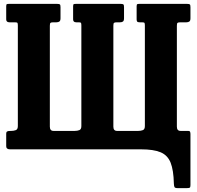

<svg xmlns="http://www.w3.org/2000/svg" viewBox="-20 -770 1014 990"><path d="M237 -637V-117Q237 -95 256 -95H365.5Q378.5 -95 389 -99Q399.5 -103 399.5 -120V-638Q399.5 -648 397.8 -651.5Q396 -655 386 -655H373Q357 -655 357 -670V-737Q357 -747 360.2 -748.5Q363.5 -750 372 -750H601.5Q613 -750 616.2 -747.2Q619.5 -744.5 619.5 -733V-676Q619.5 -663 614 -659Q608.5 -655 599 -655H583.5Q571.5 -655 568 -652.2Q564.5 -649.5 564.5 -637V-117Q564.5 -95 583.5 -95H693Q706 -95 716.5 -99Q727 -103 727 -120V-638Q727 -648 725.2 -651.5Q723.5 -655 712 -655H700.5Q690.5 -655 687.5 -658.5Q684.5 -662 684.5 -670V-737Q684.5 -747 687.8 -748.5Q691 -750 699.5 -750H944Q955.5 -750 958.8 -747.2Q962 -744.5 962 -733V-676Q962 -663 956.2 -659Q950.5 -655 941 -655H911Q899 -655 895.5 -652.2Q892 -649.5 892 -637V-117Q892 -95 911 -95H951Q958 -95 960 -90.5Q962 -86 962 -79V184.5Q962 195.5 958.2 197.8Q954.5 200 943 200H896Q882 200 879.5 194.2Q877 188.5 876.5 176.5Q875 107.5 859.8 69Q844.5 30.5 808.2 15.2Q772 0 707 0H32Q12 0 12 -16V-81Q12 -89 16.5 -92Q21 -95 35 -95H38Q51 -95 61.5 -99Q72 -103 72 -120V-638Q72 -648 70.2 -651.5Q68.5 -655 57 -655H29Q12 -655 12 -670V-737Q12 -747 15.2 -748.5Q18.5 -750 27 -750H274Q285.5 -750 288.8 -747.2Q292 -744.5 292 -733V-676Q292 -663 286.2 -659Q280.5 -655 271 -655H255Q244 -655 240.5 -652.2Q237 -649.5 237 -637Z"/></svg>

Font: Besley* Condensed
Style: Bold
Weight: 700
Width: 3
Designer: Owen Earl
Foundry: indestructible type*
Version: Version 3.000; ttfautohint (v1.8.3)